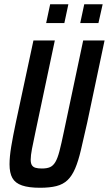

<svg xmlns="http://www.w3.org/2000/svg" viewBox="-20 -879 514 907"><path d="M169 8Q116 8 84 -3Q52 -14 38.5 -38Q25 -62 25 -103Q25 -138 33 -186.5Q41 -235 55 -301L138 -688H239L148 -258Q137 -207 131 -175.5Q125 -144 125 -125Q125 -108 130.5 -99Q136 -90 147.5 -86.5Q159 -83 178 -83Q202 -83 216.5 -89.5Q231 -96 241.5 -113.5Q252 -131 261 -165.5Q270 -200 282 -258L373 -688H474L392 -300Q375 -225 362.5 -171.5Q350 -118 335 -83Q320 -48 299 -28Q278 -8 246.5 0Q215 8 169 8ZM359 -770 378 -859H465L445 -770ZM198 -770 217 -859H303L284 -770Z"/></svg>

Font: Saira ExtraCondensed SemiBold
Style: Italic
Weight: 600
Width: 2
Italic angle: -12°
Designer: Hector Gatti with collaboration of the Omnibus-Type team
Foundry: Omnibus-Type
Version: Version 1.101